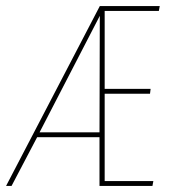

<svg xmlns="http://www.w3.org/2000/svg" viewBox="-53 -611 574 631"><path d="M-33 0 275 -591H472L469 -575H291V-319H442L440 -303H291V-16H451L448 0H274V-160H69L-15 0ZM77 -176H274L275 -559Z"/></svg>

Font: Alumni Sans Pinstripe
Style: Italic
Weight: 400
Italic angle: -8°
Designer: Robert E. Leuschke
Foundry: Robert E. Leuschke
Version: Version 1.010; ttfautohint (v1.8.4.7-5d5b)